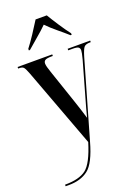

<svg xmlns="http://www.w3.org/2000/svg" viewBox="-182 -841 826 1146"><g transform="rotate(-20 231.0 -267.5)"><path d="M27 231H48Q124 231 172 193.5Q220 156 255 30L395 -456Q408 -500 418.5 -513Q429 -526 457 -526H462V-536H319V-526H348Q374 -526 383 -520Q392 -514 392 -500Q392 -487 381 -445L318 -223Q309 -193 301 -163Q293 -133 287 -109Q276 -145 269.5 -166Q263 -187 247 -234L177 -440Q162 -482 162 -499Q162 -513 172.5 -519.5Q183 -526 214 -526H221V-536H1V-526H9Q28 -526 36 -516.5Q44 -507 57 -473L244 29Q206 153 161.5 187Q117 221 27 221ZM98 -606H105Q134 -632 169.5 -661.5Q205 -691 234 -720Q262 -691 298 -661.5Q334 -632 363 -606H370V-616Q348 -644 319 -688Q290 -732 270 -766H199Q178 -732 149 -688Q120 -644 98 -616Z"/></g></svg>

Font: Noto Serif Display Condensed Semi
Style: Regular
Weight: 600
Width: 3
Designer: Monotype Design Team
Foundry: Monotype Imaging Inc.
Version: Version 1.900